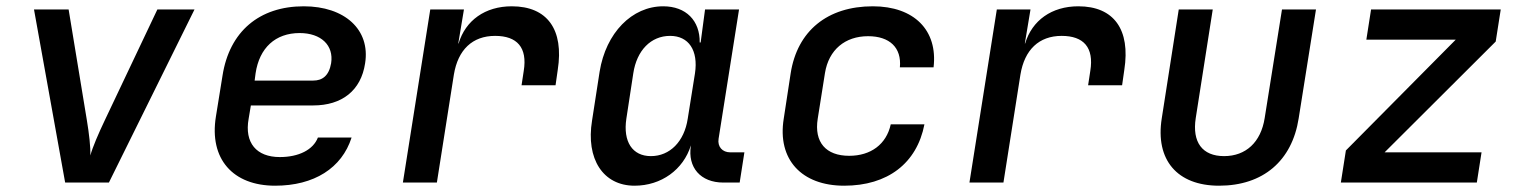

<svg xmlns="http://www.w3.org/2000/svg" viewBox="-20 -580 4840 610"><path d="M187 0H326L598 -550H480L313 -198C293 -156 274 -112 267 -86C268 -113 263 -156 256 -198L198 -550H88Z M854 10C978 10 1066 -46 1097 -143H990C975 -104 929 -81 869 -81C795 -81 756 -126 770 -203L777 -245H975C1066 -245 1127 -292 1140 -379C1157 -486 1075 -560 945 -560C804 -560 709 -480 687 -340L666 -210C644 -75 720 10 854 10ZM789 -324 792 -347C804 -428 855 -475 932 -475C1000 -475 1041 -436 1032 -379C1025 -339 1004 -324 975 -324Z M1260 0H1368L1422 -343C1435 -422 1481 -466 1553 -466C1623 -466 1656 -429 1644 -355L1637 -309H1745L1752 -358C1772 -486 1719 -560 1606 -560C1521 -560 1459 -515 1437 -442H1436L1454 -550H1347Z M1996 10C2081 10 2151 -41 2175 -118V-117C2164 -48 2206 0 2278 0H2330L2345 -96H2300C2275 -96 2259 -114 2263 -139L2328 -550H2220L2206 -445H2203C2204 -514 2160 -560 2087 -560C1988 -560 1905 -476 1885 -352L1861 -197C1841 -75 1896 10 1996 10ZM2048 -84C1989 -84 1959 -130 1970 -203L1992 -347C2003 -420 2048 -466 2109 -466C2168 -466 2199 -420 2188 -347L2165 -203C2154 -130 2108 -84 2048 -84Z M2662 10C2800 10 2893 -61 2917 -185H2810C2796 -121 2746 -85 2678 -85C2604 -85 2566 -128 2578 -203L2601 -348C2613 -422 2665 -465 2738 -465C2806 -465 2845 -429 2839 -366H2946C2960 -484 2884 -560 2753 -560C2609 -560 2513 -482 2492 -347L2470 -203C2449 -73 2527 10 2662 10Z M3060 0H3168L3222 -343C3235 -422 3281 -466 3353 -466C3423 -466 3456 -429 3444 -355L3437 -309H3545L3552 -358C3572 -486 3519 -560 3406 -560C3321 -560 3259 -515 3237 -442H3236L3254 -550H3147Z M3853 10C3993 10 4085 -69 4106 -204L4161 -550H4053L3998 -205C3986 -128 3938 -84 3869 -84C3800 -84 3767 -128 3779 -205L3833 -550H3725L3671 -204C3650 -72 3720 10 3853 10Z M4240 0H4672L4687 -96H4379L4732 -448L4748 -550H4336L4321 -454H4605L4256 -102Z"/></svg>

Font: JetBrains Mono SemiBold
Style: Italic
Weight: 472
Italic angle: -9°
Monospace: yes
Designer: Philipp Nurullin, Konstantin Bulenkov
Foundry: JetBrains
Version: Version 2.305